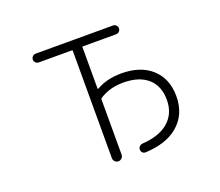

<svg xmlns="http://www.w3.org/2000/svg" viewBox="-122 -928 1243 1086"><g transform="rotate(-20 500.0 -385.5)"><path d="M602.5 -483.4Q719.7 -483.4 786.1 -421.9Q852.5 -360.4 852.5 -255.9Q852.5 -144.5 774.4 -80.1Q705.1 -22.5 581.1 -16.6Q580.1 -16.6 580.1 -16.6Q569.3 -16.6 562.5 -23.4Q554.7 -31.2 554.7 -42Q554.7 -52.7 562.5 -60.5Q570.3 -68.4 581.1 -69.3Q677.7 -75.2 733.4 -119.1Q794.9 -168.9 794.9 -254.9Q794.9 -338.9 742.7 -384.8Q690.4 -430.7 595.7 -430.7Q512.7 -430.7 452.1 -390.6Q448.2 -387.7 448.2 -382.8V-50.8Q448.2 -39.1 439.5 -30.3Q430.7 -21.5 418.9 -21.5Q407.2 -21.5 398.4 -30.3Q389.6 -39.1 389.6 -50.8V-697.3Q389.6 -701.2 385.7 -701.2H186.5Q175.8 -701.2 168 -709Q160.2 -716.8 160.2 -727.5Q160.2 -738.3 168 -746.1Q175.8 -753.9 186.5 -753.9H652.3Q663.1 -753.9 670.9 -746.1Q678.7 -738.3 678.7 -727.5Q678.7 -716.8 670.9 -709Q663.1 -701.2 652.3 -701.2H452.1Q448.2 -701.2 448.2 -697.3V-449.2Q448.2 -444.3 452.1 -446.3Q515.6 -483.4 602.5 -483.4Z"/></g></svg>

Font: Gen Jyuu Gothic L Monospace Light
Style: Regular
Weight: 300
Designer: [Source Han Sans]
Ryoko NISHIZUKA  (kana & ideographs); Paul D. Hunt (Latin, Greek & Cyrillic); Wenlong ZHANG  (bopomofo
Version: Version 1.002.20150607